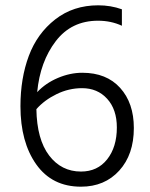

<svg xmlns="http://www.w3.org/2000/svg" viewBox="-20 -695 563 723"><path d="M285 -49C235.7 -49 195.7 -69.2 165 -109.5C134.3 -149.8 118.3 -208 117 -284C137 -306.7 162.3 -325.5 193 -340.5C223.7 -355.5 255.7 -363 289 -363C327.7 -363 359.2 -349.7 383.5 -323C407.8 -296.3 420 -260.3 420 -215C420 -165.7 407.8 -125.7 383.5 -95C359.2 -64.3 326.3 -49 285 -49ZM439 -660C411 -670 381.3 -675 350 -675C287.3 -675 233.3 -657.3 188 -622C142.7 -586.7 109.5 -540.8 88.5 -484.5C67.5 -428.2 57 -365 57 -295C57 -205 76.8 -132 116.5 -76C156.2 -20 212.3 8 285 8C344.3 8 392.3 -12.2 429 -52.5C465.7 -92.8 484 -146.3 484 -213C484 -275.7 466.8 -326 432.5 -364C398.2 -402 350.7 -421 290 -421C259.3 -421 228.7 -414.5 198 -401.5C167.3 -388.5 141.3 -370.7 120 -348C127.3 -424.7 150.7 -488.7 190 -540C229.3 -591.3 282.3 -617 349 -617C381.7 -617 411.7 -610.7 439 -598Z"/></svg>

Font: Hind Light
Style: Regular
Weight: 300
Designer: Manushi Parikh, Satya Rajpurohit
Foundry: Indian Type Foundry
Version: Version 1.201;PS 1.0;hotconv 1.0.78;makeotf.lib2.5.61930; tt